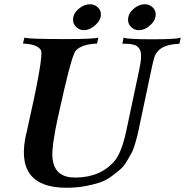

<svg xmlns="http://www.w3.org/2000/svg" viewBox="-20 -870 871 904"><path d="M831 -693 825 -664Q754 -661 726 -632Q713 -619 707 -601Q701 -583 692 -539L634 -265Q629 -240 627 -232.5Q625 -225 617 -196.5Q609 -168 602 -154.5Q595 -141 579.5 -114.5Q564 -88 548 -74Q532 -60 506 -40.5Q480 -21 450.5 -11Q421 -1 380.5 6.5Q340 14 293 14Q44 14 104 -243Q106 -248 106 -250Q187 -607 173 -633Q157 -662 88 -665L95 -693Q110 -686 287 -686Q423 -686 443 -693L437 -665Q366 -662 338 -633Q321 -616 282.5 -449.5Q244 -283 238 -243Q221 -152 229 -113Q243 -33 336 -34Q455 -35 521 -114Q554 -156 575 -256L635 -539Q651 -611 639 -636Q634 -645 627 -651Q620 -657 609 -659.5Q598 -662 592 -663Q586 -664 572 -664Q558 -664 556 -664L562 -693Q577 -685 696 -685Q814 -685 831 -693ZM713 -800Q712 -773 686.5 -750.5Q661 -728 634 -728Q612 -728 597 -743Q582 -758 583 -779Q584 -807 609 -828.5Q634 -850 662 -850Q683 -850 698.5 -835.5Q714 -821 713 -800ZM455 -800Q454 -774 428 -751Q402 -728 376 -728Q354 -728 338.5 -743Q323 -758 324 -779Q325 -807 350.5 -828.5Q376 -850 404 -850Q425 -850 440.5 -835.5Q456 -821 455 -800Z"/></svg>

Font: GFS Artemisia
Style: Bold Italic
Weight: 700
Italic angle: -12°
Designer: Designed by Takis Katsoulidis and George D. Matthiopoulos.
Foundry: Designed by Takis Katsoulidis and George D. Matthiopoulos.
Version: Version 1.0